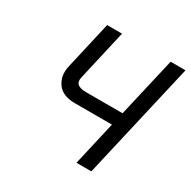

<svg xmlns="http://www.w3.org/2000/svg" viewBox="-162 -884 1032 1040"><g transform="rotate(30 354.0 -364.5)"><path d="M510 -275H278Q201 -275 168 -321Q135 -368 150 -432L218 -729H311L239 -414Q232 -385 247.5 -371Q263 -357 301 -357H529L615 -729H708L540 0H447Z"/></g></svg>

Font: Miedinger
Style: Italic
Weight: 400
Italic angle: -13°
Version: Version 001.000